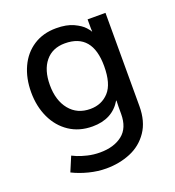

<svg xmlns="http://www.w3.org/2000/svg" viewBox="-132 -623 857 938"><g transform="rotate(-20 296.5 -154.0)"><path d="M260 126Q332 126 376 91.5Q420 57 420 -16V-53L421 -85H419Q372 -6 269 -6Q200 -6 149 -40Q98 -74 70.5 -133Q43 -192 43 -265Q43 -338 69.5 -395.5Q96 -453 146 -485.5Q196 -518 264 -518Q318 -518 353.5 -501.5Q389 -485 406 -466Q423 -447 423 -443H425Q425 -444 424.5 -448.5Q424 -453 424 -459V-506H517V-21Q517 58 481.5 110Q446 162 388 186Q330 210 262 210Q218 210 172.5 198.5Q127 187 89 168L121 92Q126 95 145 103Q164 111 195 118.5Q226 126 260 126ZM422 -264Q422 -434 279 -434Q214 -434 177.5 -389.5Q141 -345 141 -267Q141 -187 180.5 -138.5Q220 -90 288 -90Q347 -90 384.5 -131Q422 -172 422 -264Z"/></g></svg>

Font: Museo Sans Medium
Style: Regular
Weight: 500
Designer: Jos Buivenga
Foundry: Jos Buivenga & Rosetta Type Foundry (extension, remastering)
Version: Version 3.600;PS 1.000;hotconv 1.0.88;makeotf.lib2.5.647800;